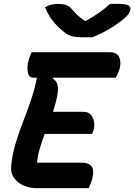

<svg xmlns="http://www.w3.org/2000/svg" viewBox="-20 -969 692 989"><path d="M163 0Q135 0 104 -12.5Q73 -25 53 -51.5Q33 -78 38 -120Q44 -177 61 -232.5Q78 -288 99 -342.5Q120 -397 139.5 -453.5Q159 -510 170 -569H151Q129 -569 123.5 -596Q118 -623 127 -657Q131 -672 135 -681.5Q139 -691 143 -700H546Q581 -700 593 -676.5Q605 -653 597 -618Q593 -604 587.5 -591.5Q582 -579 576 -569H255L252 -564Q272 -552 276.5 -531.5Q281 -511 276 -482Q272 -460 266 -437.5Q260 -415 253 -393H411Q434 -393 447 -379Q460 -365 464 -344Q468 -323 463 -302Q459 -287 454 -279H210Q196 -241 185 -204Q174 -167 171 -131H403Q436 -131 451 -112.5Q466 -94 456 -52Q452 -36 447 -23.5Q442 -11 437 0ZM456 -777H400Q369 -777 348.5 -783Q328 -789 305 -808Q274 -833 250 -864Q226 -895 212 -932Q242 -949 279 -949Q302 -949 318.5 -944Q335 -939 348 -924Q361 -909 375.5 -894.5Q390 -880 416 -862H423Q468 -887 498 -909Q528 -931 547 -949H587Q627 -949 640.5 -941.5Q654 -934 652 -921Q651 -911 642.5 -898Q634 -885 614 -869Q544 -812 456 -777Z"/></svg>

Font: Recursive Sn Csl St
Style: Bold Italic
Weight: 700
Italic angle: -15°
Version: Version 1.079;hotconv 1.0.112;makeotfexe 2.5.65598; ttfautoh